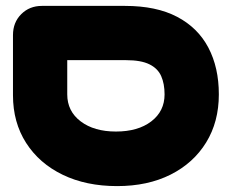

<svg xmlns="http://www.w3.org/2000/svg" viewBox="-20 -606 782 651"><path d="M377 25Q272 25 192.5 -13.5Q113 -52 68.5 -121.5Q24 -191 24 -283V-487Q24 -530 52 -558Q80 -586 122 -586H404Q510 -586 580.5 -549Q651 -512 686.5 -444.5Q722 -377 722 -286Q722 -193 679 -123Q636 -53 558.5 -14Q481 25 377 25ZM373 -160Q448 -160 493 -194.5Q538 -229 538 -286Q538 -322 526.5 -348Q515 -374 486.5 -388Q458 -402 408 -402H208V-286Q208 -229 253.5 -194.5Q299 -160 373 -160Z"/></svg>

Font: Fredoka SemiExpanded
Style: Bold
Weight: 700
Width: 6
Designer: Ben Nathan
Foundry: Milena B. Brandão, Ben Nathan
Version: Version 2.001